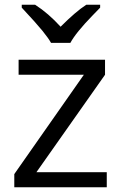

<svg xmlns="http://www.w3.org/2000/svg" viewBox="-20 -786 508 806"><path d="M71.3 -766.1H127.4C164.6 -742.2 200.2 -711.4 234.4 -673.8C276.9 -716.3 312.5 -747.1 342.3 -766.1H400.4V-753.9L368.2 -720.7C321.3 -672.4 290.5 -634.3 275.4 -606H194.3C187 -619.1 174.8 -636.2 158.2 -656.7C141.6 -677.2 112.8 -709.5 71.3 -753.9ZM132.8 -63H428.2V0H40V-55.2L332 -472.2H58.1V-535.2H420.9V-472.2Z"/></svg>

Font: OpenSansEmoji
Style: Regular
Weight: 400
Foundry: MorbZ
Version: Version 1.000;PS 001.000;hotconv 1.0.70;makeotf.lib2.5.58329